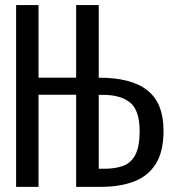

<svg xmlns="http://www.w3.org/2000/svg" viewBox="-20 -726 655 746"><path d="M363.6 -706.2V-424.1Q489.7 -424.6 552.6 -375.1Q615.4 -325.6 615.4 -217.9Q615.4 -137.4 585.6 -89.7Q555.9 -42.1 501.3 -21Q446.7 0 372.8 0H275.9V-357.9H129.7V0H42.6V-706.2H129.7V-424.1H275.9V-706.2ZM380 -357.4H363.6V-70.3H380Q425.1 -69.7 456.9 -81Q488.7 -92.3 505.6 -124.1Q522.6 -155.9 522.6 -216.9Q522.6 -296.4 486.2 -326.9Q449.7 -357.4 380 -357.4Z"/></svg>

Font: FiraCode Nerd Font
Style: Regular
Weight: 400
Designer: Carrois Corporate, Edenspiekermann AG, Nikita Prokopov
Foundry: Carrois Corporate, Edenspiekermann AG, Nikita Prokopov
Version: Version 6.002;Nerd Fonts 2.1.0